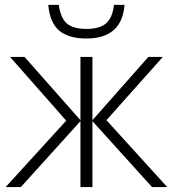

<svg xmlns="http://www.w3.org/2000/svg" viewBox="-20 -763 705 783"><path d="M2.9 0 250 -271 21 -530.8H80.1L308.1 -272.9V-530.8H356.9V-272.9L585 -530.8H644L414.1 -272.9L662.1 0H600.1L356.9 -269V0H308.1V-269L64.9 0ZM176.8 -743.2H219.7Q227.1 -689.5 252.9 -667.2Q278.8 -645 333 -645Q386.7 -645 412.8 -668Q439 -690.9 444.8 -743.2H487.8Q477.5 -606 332 -606Q259.3 -606 221.2 -638.4Q183.1 -670.9 176.8 -743.2Z"/></svg>

Font: Open Sans Light
Style: Regular
Weight: 300
Foundry: Ascender Corporation
Version: Version 1.10